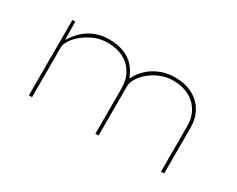

<svg xmlns="http://www.w3.org/2000/svg" viewBox="-75 -846 1431 1158"><g transform="rotate(30 640.0 -267.5)"><path d="M170 0V-525H190L192 -369L177 -374Q198 -412 223.5 -442.5Q249 -473 279.5 -493.5Q310 -514 346 -524.5Q382 -535 421 -535Q479 -535 524.5 -518Q570 -501 601 -465.5Q632 -430 650 -373L643 -372L639 -380Q654 -414 677.5 -442.5Q701 -471 732 -491.5Q763 -512 800 -523.5Q837 -535 879 -535Q953 -535 1005 -507Q1057 -479 1084.5 -430.5Q1112 -382 1112 -320V0H1090V-314Q1090 -376 1063.5 -420.5Q1037 -465 990 -489Q943 -513 882 -513Q836 -513 794.5 -496.5Q753 -480 721.5 -453.5Q690 -427 672.5 -398Q655 -369 655 -343V0H633V-314Q633 -376 606.5 -421Q580 -466 533.5 -489.5Q487 -513 425 -513Q375 -513 332.5 -494.5Q290 -476 258 -449.5Q226 -423 209 -395.5Q192 -368 192 -350V0Z"/></g></svg>

Font: Lexend Tera Thin
Style: Regular
Weight: 250
Version: Version 1.007